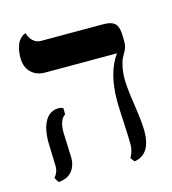

<svg xmlns="http://www.w3.org/2000/svg" viewBox="-92 -643 663 740"><g transform="rotate(-15 239.0 -273.5)"><path d="M119.1 -159.2Q119.1 -148.4 121.1 -107.4Q123 -66.4 123 -58.1Q123 -24.4 104.7 -3.2Q86.4 18.1 51.8 20L40 1Q56.2 -17.6 56.2 -41Q56.2 -50.8 54.7 -89.8Q53.2 -128.9 53.2 -138.2Q53.2 -193.4 71.8 -224.1Q90.3 -254.9 126 -254.9Q135.7 -254.9 143.1 -250V-225.1Q119.1 -210.4 119.1 -159.2ZM399.9 -295.9Q399.9 -263.7 410.9 -191.2Q421.9 -118.7 421.9 -85Q421.9 8.8 355 19L342.8 2.9Q356.9 -22.9 356.9 -48.8Q356.9 -69.8 353.5 -136Q350.1 -202.1 350.1 -223.1Q350.1 -335.4 397 -400.9H111.8Q75.2 -400.9 54.2 -422.6Q33.2 -444.3 33.2 -479Q33.2 -501.5 37.8 -519Q42.5 -536.6 48.8 -545.2Q55.2 -553.7 61.5 -559.1Q67.9 -564.5 72.3 -565.4L77.1 -566.9Q81.1 -548.8 94.7 -535.9Q108.4 -522.9 127 -522.9H373Q410.6 -522.9 423.3 -507.8Q436 -492.7 436 -458V-434.1Q436 -414.1 423.8 -394V-395Q416 -380.9 412.6 -373.5Q409.2 -366.2 404.5 -344.5Q399.9 -322.8 399.9 -295.9Z"/></g></svg>

Font: Linear Smooth Low Contrast
Style: Regular
Weight: 500
Designer: Philipp H. Poll, Flanker
Foundry: Philipp H. Poll, reworked by Flanker
Version: Version 1.010 | FøM Fix